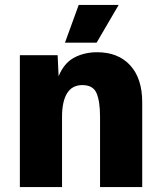

<svg xmlns="http://www.w3.org/2000/svg" viewBox="-20 -763 661 783"><path d="M61 0V-538H215L219 -452Q241 -506 282.5 -528Q324 -550 376 -550Q462 -550 511 -496.5Q560 -443 560 -346V0H388V-287Q388 -349 374 -382.5Q360 -416 316 -416Q274 -416 253.5 -382.5Q233 -349 233 -287V0ZM245 -589 301 -743H464L374 -589Z"/></svg>

Font: Geist ExtBd
Style: Regular
Weight: 400
Designer: Basement.studio, Andrés Briganti, Mateo Zaragoza
Foundry: Basement.studio, Vercel, Andrés Briganti, Guido Ferreyra, Mateo Zaragoza
Version: Version 1.401